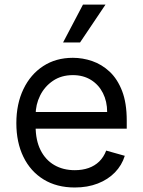

<svg xmlns="http://www.w3.org/2000/svg" viewBox="-20 -804 622 835"><path d="M305.4 11.4Q226.6 11.4 169.6 -23.6Q112.6 -58.6 81.9 -121.6Q51.1 -184.7 51.1 -268.5Q51.1 -352.3 81.9 -416.4Q112.6 -480.5 167.8 -516.5Q223 -552.6 296.9 -552.6Q339.5 -552.6 381 -538.4Q422.6 -524.1 456.7 -492.4Q490.8 -460.6 511 -408.4Q531.2 -356.2 531.2 -279.8V-244.3H110.8V-316.8H446Q446 -362.9 427.7 -399.1Q409.4 -435.4 375.9 -456.3Q342.3 -477.3 296.9 -477.3Q246.8 -477.3 210.4 -452.6Q174 -427.9 154.5 -388.5Q134.9 -349.1 134.9 -304V-255.7Q134.9 -193.9 156.4 -151.1Q177.9 -108.3 216.3 -86.1Q254.6 -63.9 305.4 -63.9Q338.4 -63.9 365.2 -73.3Q392 -82.7 411.6 -101.7Q431.1 -120.7 441.8 -149.1L522.7 -126.4Q509.9 -85.2 479.8 -54.2Q449.6 -23.1 405.2 -5.9Q360.8 11.4 305.4 11.4ZM254.3 -619.3 340.9 -784.1H438.9L328.1 -619.3Z"/></svg>

Font: InterMG
Style: Regular
Weight: 400
Designer: Rasmus Andersson
Foundry: rsms
Version: Version 3.019;December 26, 2023;FontCreator 15.0.0.2955 64-b